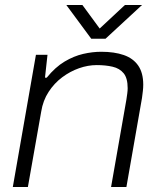

<svg xmlns="http://www.w3.org/2000/svg" viewBox="-20 -744 639 764"><path d="M31 0 123 -526H169L159 -435H166Q200 -477 237 -499Q274 -521 311 -529.5Q348 -538 383 -538Q435 -538 472.5 -525Q510 -512 530 -483Q550 -454 550 -407Q550 -395 548.5 -382Q547 -369 545 -354L483 0H422L483 -348Q485 -361 486.5 -372.5Q488 -384 488 -393Q488 -433 472 -452.5Q456 -472 428 -478.5Q400 -485 365 -485Q330 -485 294.5 -472.5Q259 -460 227.5 -436.5Q196 -413 173.5 -378.5Q151 -344 144 -300L91 0ZM545 -724 400 -590H343L244 -724H308L388 -615H360L477 -724Z"/></svg>

Font: Archivo SemiExpanded ExtraLight
Style: Italic
Weight: 250
Width: 6
Italic angle: -10°
Designer: Hector Gatti
Foundry: Omnibus-Type
Version: Version 2.001